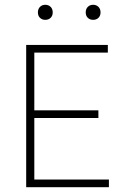

<svg xmlns="http://www.w3.org/2000/svg" viewBox="-20 -783 502 803"><path d="M89.5 0V-595H431V-563H123.5V-32H435.5V0ZM116 -289.5V-321.5H391.5V-289.5ZM369.5 -700Q356 -700 347.2 -708.5Q338.5 -717 338.5 -731Q338.5 -745.5 347.2 -754.2Q356 -763 369.5 -763Q383 -763 391.8 -754.2Q400.5 -745.5 400.5 -731Q400.5 -717 391.8 -708.5Q383 -700 369.5 -700ZM169.5 -700Q156 -700 147.2 -708.5Q138.5 -717 138.5 -731Q138.5 -745.5 147.2 -754.2Q156 -763 169.5 -763Q183 -763 191.8 -754.2Q200.5 -745.5 200.5 -731Q200.5 -717 191.8 -708.5Q183 -700 169.5 -700Z"/></svg>

Font: Encode Sans SC SemiCondensed Thin
Style: Regular
Weight: 250
Width: 4
Designer: Multiple Designers
Foundry: Impallari Type
Version: Version 3.002